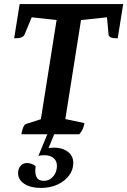

<svg xmlns="http://www.w3.org/2000/svg" viewBox="-20 -661 626 945"><path d="M85.1 0Q89 -21.9 94.7 -35.1Q100.4 -48.4 108.4 -50.9L199.3 -80.1L177.7 -52.4L260.4 -574.2L269.4 -561.2L125.9 -577L140.4 -586L100.7 -490.8Q96.7 -481.8 85.5 -477.1Q74.3 -472.4 49.7 -472.4L76.7 -641H586.4L559.3 -472.4Q534.8 -472.4 525.1 -477.1Q515.4 -481.8 514.4 -490.8L505.6 -586L516.6 -577L368.6 -561.2L380.6 -574.2L298.4 -55.2L281.9 -79.1L395.7 -55.1Q392.7 -38.9 387.5 -26.6Q382.4 -14.3 370.1 0ZM180.8 264Q130.6 264 99.8 243.8Q69 223.6 69 191.3Q69 169 81.2 155.2Q93.5 141.5 113.2 141.5Q124.4 141.5 136 145.7Q147.6 149.8 155.4 157.2Q150.4 192.1 159.9 210.6Q169.4 229.1 196.3 229.1Q223.2 229.1 241.7 207.5Q260.2 185.8 260.2 155.6Q260.2 131 243.6 116.9Q226.9 102.9 198.5 102.9Q189.9 102.9 182.1 103.8Q174.2 104.8 168.8 106.8L212.8 0H246.8L212.8 82.3L198.6 71.5Q211.5 68.6 223.1 67.1Q234.7 65.6 245 65.6Q286.6 65.6 313.6 85.6Q340.7 105.6 340.7 141.9Q340.7 174.9 319.8 202.8Q298.9 230.7 263.2 247.3Q227.4 264 180.8 264Z"/></svg>

Font: Petrona
Style: Italic
Weight: 400
Italic angle: -9°
Designer: Ringo R. Seeber
Foundry: Ringo R. Seeber
Version: Version 2.001; ttfautohint (v1.8.3)